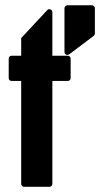

<svg xmlns="http://www.w3.org/2000/svg" viewBox="-20 -722 413 743"><path d="M73.7 1Q68.4 1 65.2 -2.4Q62 -5.9 62 -10.7V-408.7H25.4Q20 -408.7 16.8 -411.9Q13.7 -415 13.7 -420.4V-494.6Q13.7 -500 16.8 -503.2Q20 -506.3 25.4 -506.3H62V-574.7L162.6 -682.6Q168 -688.5 175.3 -685.5Q182.6 -682.6 182.6 -674.3V-506.3H241.7Q247.1 -506.3 250.2 -503.2Q253.4 -500 253.4 -494.6V-420.4Q253.4 -415 250.2 -411.9Q247.1 -408.7 241.7 -408.7H182.6V-10.7Q182.6 -5.9 179.4 -2.4Q176.3 1 170.9 1ZM248.5 -512.2Q241.7 -507.8 235.6 -510.7Q229.5 -513.7 229.5 -521.5V-689.9Q229.5 -694.8 232.9 -698.2Q236.3 -701.7 241.2 -701.7H335.4Q340.3 -701.7 343.8 -698.2Q347.2 -694.8 347.2 -689.9V-592.3Q347.2 -590.3 345.5 -587.2Q343.8 -584 342.3 -583Z"/></svg>

Font: Alte DIN 1451 Mittelschrift
Style: Bold
Weight: 700
Designer: Peter Wiegel
Foundry: Peter Wiegel
Version: Version 1.003